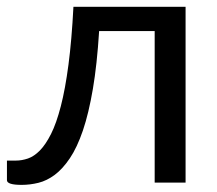

<svg xmlns="http://www.w3.org/2000/svg" viewBox="-20 -526 625 553"><path d="M514.5 0H425.5V-436.5H265.5Q259.5 -340 247.5 -269.8Q235.5 -199.5 218.8 -150.2Q202 -101 181.2 -70.2Q160.5 -39.5 137.8 -22.5Q115 -5.5 90.8 0.5Q66.5 6.5 42.5 6.5Q0 6.5 0 -7V-63.5H26Q43 -63.5 60.5 -69.5Q78 -75.5 94.8 -92.5Q111.5 -109.5 127 -140.2Q142.5 -171 155.2 -220.2Q168 -269.5 177.2 -339.8Q186.5 -410 191.5 -506.5H514.5Z"/></svg>

Font: Lato
Style: Regular
Weight: 400
Designer: Lukasz Dziedzic with Adam Twardoch and Botio Nikoltchev
Foundry: tyPoland Lukasz Dziedzic
Version: Version 2.015; 2015-08-06; http://www.latofonts.com/